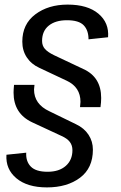

<svg xmlns="http://www.w3.org/2000/svg" viewBox="-20 -727 527 835"><path d="M330 -284Q330 -348 270 -376L151 -432Q116 -448 96.5 -477.5Q77 -507 77 -546Q77 -622 133.5 -664.5Q190 -707 274 -707Q361 -707 408 -667.5Q455 -628 450 -565L365 -556Q365 -595 344 -617Q323 -639 271 -639Q221 -639 192 -615.5Q163 -592 163 -549Q163 -528 175.5 -514Q188 -500 215 -487L342 -427Q420 -392 420 -301Q420 -282 417 -261H328Q330 -277 330 -284ZM8 -54 94 -63Q92 -25 114 -2.5Q136 20 187 20Q237 20 266 -5.5Q295 -31 295 -74Q295 -95 283.5 -110Q272 -125 247 -136L120 -195Q39 -233 39 -324Q39 -336 41 -358H130Q128 -344 128 -338Q128 -274 195 -243L310 -187Q346 -170 365 -141Q384 -112 384 -76Q384 4 328 46Q272 88 184 88Q99 88 51.5 48.5Q4 9 8 -54Z"/></svg>

Font: Krub Medium
Style: Italic
Weight: 500
Italic angle: -8°
Designer: Ekaluck Peanpanawate
Foundry: Cadson Demak Co.,Ltd.
Version: Version 1.000; ttfautohint (v1.6)